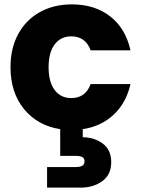

<svg xmlns="http://www.w3.org/2000/svg" viewBox="-20 -586 645 877"><path d="M394 -202H576Q557 -117 500 -63Q443 -9 358 4V41Q410 41 449 69.5Q488 98 488 155Q488 212 447 241.5Q406 271 349 271H195V177H326Q346 177 356 171Q366 165 366 151Q366 137 356 131.5Q346 126 326 126H255V4Q152 -12 90 -87.5Q28 -163 28 -279Q28 -366 63.5 -431Q99 -496 162.5 -531Q226 -566 308 -566Q413 -566 483.5 -511Q554 -456 576 -356H394Q371 -420 305 -420Q258 -420 230 -383.5Q202 -347 202 -279Q202 -211 230 -174.5Q258 -138 305 -138Q371 -138 394 -202Z"/></svg>

Font: Poppins A&M
Style: Bold-A&M
Weight: 700
Designer: Ninad Kale (Devanagari), Jonny Pinhorn (Latin)
Foundry: Indian Type Foundry
Version: 4.004